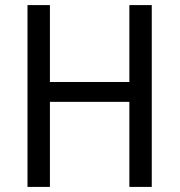

<svg xmlns="http://www.w3.org/2000/svg" viewBox="-20 -734 705 754"><path d="M576 0V-714H488V-412H176V-714H88V0H176V-334H488V0Z"/></svg>

Font: Noto Sans Arabic SemCond
Style: Regular
Weight: 400
Width: 4
Designer: Monotype Design Team, Nadine Chahine, Nizar Qandah and Khaled Hosny
Foundry: Monotype Imaging Inc.
Version: Version 2.012